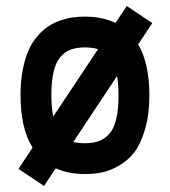

<svg xmlns="http://www.w3.org/2000/svg" viewBox="-20 -567 565 639"><path d="M369.6 -314 224.1 -94.7Q239.3 -90.3 262.7 -90.3Q289.6 -90.3 308.6 -97.2Q327.6 -104 343.3 -121.1Q358.9 -138.2 366.7 -170.4Q374.5 -202.6 374.5 -250.5Q374.5 -283.7 369.6 -314ZM477.1 -250.5Q477.1 -185.5 462.6 -136.5Q448.2 -87.4 426.8 -59.8Q405.3 -32.2 375 -15.1Q344.7 2 318.4 7.1Q292 12.2 262.7 12.2Q208 12.2 165.5 -6.8L126.5 51.8L41.5 -4.9L88.4 -75.7Q48.3 -139.6 48.3 -250.5Q48.3 -297.4 55.9 -335.9Q63.5 -374.5 75.7 -401.1Q87.9 -427.7 105.7 -448Q123.5 -468.3 142.1 -480.2Q160.6 -492.2 182.9 -499.5Q205.1 -506.8 223.6 -509.3Q242.2 -511.7 262.7 -511.7Q320.8 -511.7 364.3 -490.7L401.9 -546.9L486.8 -490.2L439.9 -419.4Q477.1 -355.5 477.1 -250.5ZM262.7 -409.2Q234.9 -409.2 215.1 -401.9Q195.3 -394.5 180.4 -376.7Q165.5 -358.9 158.2 -327.6Q150.9 -296.4 150.9 -250.5Q150.9 -210.9 157.2 -179.2L306.2 -403.3Q288.6 -409.2 262.7 -409.2Z"/></svg>

Font: Anka/Coder Condensed
Style: Bold
Weight: 700
Width: 4
Monospace: yes
Version: Version 001.100